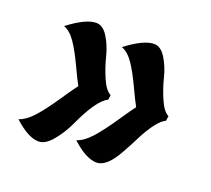

<svg xmlns="http://www.w3.org/2000/svg" viewBox="-94 -693 827 752"><g transform="rotate(20 319.0 -317.0)"><path d="M578 -327 575 -307Q540 -291 496 -206Q479 -171 460 -138Q418 -60 374.5 -60Q331 -60 271 -115Q301 -125 330.5 -158Q360 -191 396.5 -245Q433 -299 447 -317Q436 -336 411 -389.5Q386 -443 363.5 -476Q341 -509 314 -519Q386 -574 429 -574Q457 -574 478 -540Q499 -506 509.5 -463.5Q520 -421 538 -379.5Q556 -338 578 -327ZM337 -327 334 -307Q291 -287 238 -170Q218 -128 189.5 -94Q161 -60 133 -60Q90 -60 30 -115Q60 -125 89.5 -158Q119 -191 155.5 -245Q192 -299 206 -317Q195 -336 170 -389.5Q145 -443 122.5 -476Q100 -509 73 -519Q145 -574 188 -574Q216 -574 237 -540Q258 -506 268.5 -463.5Q279 -421 297 -379.5Q315 -338 337 -327Z"/></g></svg>

Font: Merienda One
Style: Regular
Weight: 400
Designer: Eduardo Rodriguez Tunni
Foundry: Eduardo Rodriguez Tunni
Version: Version 1.001